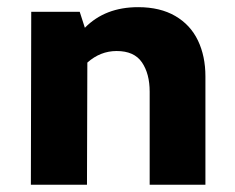

<svg xmlns="http://www.w3.org/2000/svg" viewBox="-20 -508 645 528"><path d="M544.9 -297.9V0H391.6V-255.9Q391.6 -305.2 370.4 -336.4Q349.1 -367.7 300.8 -367.7Q255.9 -367.7 220.2 -335.9L219.2 0H64.9L65.9 -475.6H199.2L213.4 -431.6Q269 -488.3 359.9 -488.3Q420.4 -488.3 462.2 -463.9Q503.9 -439.5 524.4 -396.5Q544.9 -353.5 544.9 -297.9Z"/></svg>

Font: Selawik
Style: Bold
Weight: 700
Designer: Aaron Bell
Foundry: Microsoft Corporation
Version: Version 1.01